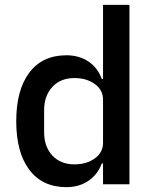

<svg xmlns="http://www.w3.org/2000/svg" viewBox="-20 -760 632 792"><path d="M405 -86H400Q383 -40 344.5 -14Q306 12 254 12Q155 12 101 -59.5Q47 -131 47 -260Q47 -389 101 -460.5Q155 -532 254 -532Q306 -532 344.5 -506.5Q383 -481 400 -434H405V-740H514V0H405ZM287 -82Q337 -82 371 -106.5Q405 -131 405 -171V-349Q405 -389 371 -413.5Q337 -438 287 -438Q230 -438 196 -401.5Q162 -365 162 -305V-215Q162 -155 196 -118.5Q230 -82 287 -82Z"/></svg>

Font: IBM Plex Sans Hebrew Medm
Style: Regular
Weight: 500
Designer: Mike Abbink, Paul van der Laan, Pieter van Rosmalen, Yanek Iontef
Foundry: Bold Monday
Version: Version 1.3